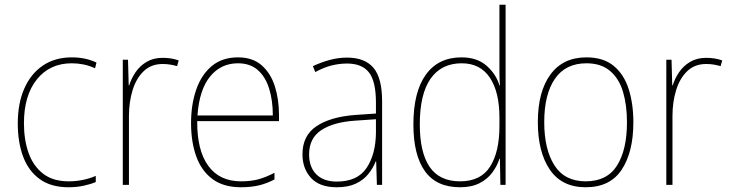

<svg xmlns="http://www.w3.org/2000/svg" viewBox="-20 -780 3081 810"><path d="M269 10Q195 10 147.5 -24.5Q100 -59 77.5 -119.5Q55 -180 55 -259Q55 -344 82.5 -406.5Q110 -469 161 -503.5Q212 -538 283 -538Q341 -538 387 -516L381 -492Q357 -503 332.5 -508Q308 -513 283 -513Q190 -513 135.5 -445Q81 -377 81 -260Q81 -190 100.5 -135Q120 -80 161.5 -47.5Q203 -15 270 -15Q300 -15 329.5 -21Q359 -27 384 -38V-12Q363 -3 333 3.5Q303 10 269 10Z M666 -536Q704 -536 734 -525L727 -501Q713 -505 698.5 -507.5Q684 -510 666 -510Q618 -510 586.5 -480Q555 -450 539.5 -400Q524 -350 524 -290V0H498V-528H520L523 -420H525Q534 -449 552 -475.5Q570 -502 598.5 -519Q627 -536 666 -536Z M984 -538Q1046 -538 1084 -504.5Q1122 -471 1139.5 -416Q1157 -361 1157 -295V-269H812Q811 -146 858.5 -80.5Q906 -15 997 -15Q1037 -15 1068 -23Q1099 -31 1138 -51V-23Q1106 -6 1072.5 2Q1039 10 997 10Q923 10 876.5 -24.5Q830 -59 808 -120Q786 -181 786 -261Q786 -338 807.5 -401Q829 -464 873 -501Q917 -538 984 -538ZM984 -513Q912 -513 866.5 -457.5Q821 -402 813 -293H1131Q1131 -356 1115.5 -406Q1100 -456 1067.5 -484.5Q1035 -513 984 -513Z M1444 -537Q1519 -537 1555.5 -494Q1592 -451 1592 -353V0H1570L1567 -99H1565Q1554 -71 1534 -46Q1514 -21 1481.5 -5.5Q1449 10 1401 10Q1328 10 1292 -29.5Q1256 -69 1256 -129Q1256 -208 1315 -247.5Q1374 -287 1478 -295L1566 -301V-347Q1566 -437 1536.5 -474.5Q1507 -512 1444 -512Q1412 -512 1379.5 -504Q1347 -496 1310 -476L1300 -501Q1334 -517 1370.5 -527Q1407 -537 1444 -537ZM1479 -271Q1387 -265 1335.5 -231Q1284 -197 1284 -129Q1284 -75 1314.5 -44.5Q1345 -14 1401 -14Q1488 -14 1526.5 -71.5Q1565 -129 1566 -220V-277Z M1921 10Q1821 10 1772.5 -58Q1724 -126 1724 -255Q1724 -392 1776.5 -465Q1829 -538 1927 -538Q1993 -538 2033 -502.5Q2073 -467 2087 -420H2089Q2087 -448 2087 -474Q2087 -500 2087 -526V-760H2113V0H2091L2089 -110H2087Q2077 -79 2056.5 -51.5Q2036 -24 2002.5 -7Q1969 10 1921 10ZM1921 -15Q2008 -15 2047.5 -77Q2087 -139 2087 -248V-284Q2087 -392 2046.5 -452.5Q2006 -513 1928 -513Q1842 -513 1796.5 -448Q1751 -383 1751 -255Q1751 -137 1792.5 -76Q1834 -15 1921 -15Z M2652 -264Q2652 -139 2603 -64.5Q2554 10 2451 10Q2350 10 2299.5 -64.5Q2249 -139 2249 -265Q2249 -393 2302 -465.5Q2355 -538 2454 -538Q2525 -538 2568.5 -502.5Q2612 -467 2632 -405Q2652 -343 2652 -264ZM2276 -265Q2276 -150 2319 -82.5Q2362 -15 2451 -15Q2541 -15 2583 -81.5Q2625 -148 2625 -264Q2625 -336 2608.5 -392Q2592 -448 2554 -480.5Q2516 -513 2454 -513Q2366 -513 2321 -447.5Q2276 -382 2276 -265Z M2959 -536Q2997 -536 3027 -525L3020 -501Q3006 -505 2991.5 -507.5Q2977 -510 2959 -510Q2911 -510 2879.5 -480Q2848 -450 2832.5 -400Q2817 -350 2817 -290V0H2791V-528H2813L2816 -420H2818Q2827 -449 2845 -475.5Q2863 -502 2891.5 -519Q2920 -536 2959 -536Z"/></svg>

Font: Noto Sans Myanmar UI SemiCondensed Thin
Style: Regular
Weight: 100
Width: 4
Designer: Monotype Design Team
Foundry: Monotype Imaging Inc.
Version: Version 2.103; ttfautohint (v1.8.4.7-5d5b)